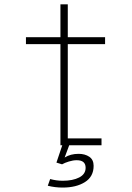

<svg xmlns="http://www.w3.org/2000/svg" viewBox="-20 -672 610 888"><path d="M268 0H259.5V-468H100V-500H259.5V-652H293.5V-500H466V-468H293.5V-32H449.5V0H300L279 56.5Q306 39.5 343.5 39.5Q373 39.5 393 53Q413 66.5 413 95Q413 145 372.8 170.2Q332.5 195.5 270 195.5Q233.5 195.5 201 187L212 156Q240.5 164 270.5 164Q316.5 164 346.2 148.8Q376 133.5 376 104Q376 69 335 69Q318 69 298.5 75Q279 81 267 88L241 80Z"/></svg>

Font: League Mono Narrow Thin
Style: Regular
Weight: 100
Width: 3
Designer: Tyler Finck
Foundry: The League of Moveable Type / Tyler Finck
Version: Version 2.210